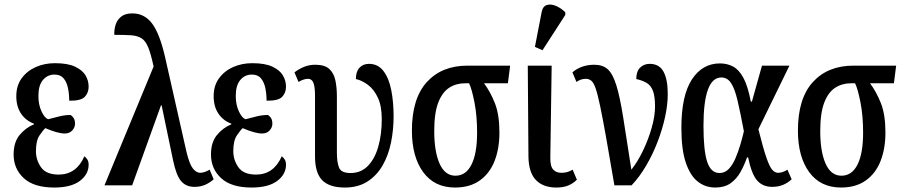

<svg xmlns="http://www.w3.org/2000/svg" viewBox="-20 -830 4047 860"><path d="M223 10Q132 10 86.5 -32Q41 -74 41 -138Q41 -193 68 -225.5Q95 -258 132 -273V-276Q95 -290 74 -321.5Q53 -353 53 -399Q53 -447 77.5 -480Q102 -513 141 -530Q180 -547 226 -547Q283 -547 316 -531.5Q349 -516 363 -492.5Q377 -469 377 -442Q377 -414 359.5 -396Q342 -378 290 -379Q290 -409 284.5 -435.5Q279 -462 265 -479Q251 -496 224 -496Q193 -496 172.5 -472Q152 -448 152 -400Q152 -361 166 -331Q180 -301 196 -296Q222 -303 247 -309Q272 -315 296 -315Q302 -312 309 -302.5Q316 -293 316 -276Q316 -259 303.5 -245.5Q291 -232 270 -232Q239 -232 183 -256Q173 -247 157 -223.5Q141 -200 141 -153Q141 -113 164 -80.5Q187 -48 243 -48Q322 -48 358 -130Q365 -125 371 -116Q377 -107 377 -92Q377 -49 337.5 -19.5Q298 10 223 10Z M448 0 668 -532Q656 -588 644 -617.5Q632 -647 614 -658.5Q596 -670 567 -672Q538 -674 492 -674Q491 -696 497.5 -718Q504 -740 522 -755Q540 -770 573 -770Q627 -770 661 -725Q695 -680 719 -576L815 -151Q828 -96 843.5 -76Q859 -56 877 -56Q895 -56 919 -70L937 -27Q922 -13 900.5 -3Q879 7 851 7Q813 7 791 -19Q769 -45 755 -113L704 -358H701L572 0Z M1107 10Q1016 10 970.5 -32Q925 -74 925 -138Q925 -193 952 -225.5Q979 -258 1016 -273V-276Q979 -290 958 -321.5Q937 -353 937 -399Q937 -447 961.5 -480Q986 -513 1025 -530Q1064 -547 1110 -547Q1167 -547 1200 -531.5Q1233 -516 1247 -492.5Q1261 -469 1261 -442Q1261 -414 1243.5 -396Q1226 -378 1174 -379Q1174 -409 1168.5 -435.5Q1163 -462 1149 -479Q1135 -496 1108 -496Q1077 -496 1056.5 -472Q1036 -448 1036 -400Q1036 -361 1050 -331Q1064 -301 1080 -296Q1106 -303 1131 -309Q1156 -315 1180 -315Q1186 -312 1193 -302.5Q1200 -293 1200 -276Q1200 -259 1187.5 -245.5Q1175 -232 1154 -232Q1123 -232 1067 -256Q1057 -247 1041 -223.5Q1025 -200 1025 -153Q1025 -113 1048 -80.5Q1071 -48 1127 -48Q1206 -48 1242 -130Q1249 -125 1255 -116Q1261 -107 1261 -92Q1261 -49 1221.5 -19.5Q1182 10 1107 10Z M1525 10Q1455 10 1423 -23Q1391 -56 1391 -129V-400Q1391 -443 1383.5 -460Q1376 -477 1360 -477Q1351 -477 1341 -474Q1331 -471 1317 -463L1299 -506Q1320 -522 1343 -531Q1366 -540 1392 -540Q1434 -540 1454.5 -521.5Q1475 -503 1482 -471Q1489 -439 1489 -397V-145Q1489 -104 1498.5 -79.5Q1508 -55 1550 -55Q1597 -55 1628 -87Q1659 -119 1674.5 -173.5Q1690 -228 1690 -297Q1690 -355 1672.5 -392.5Q1655 -430 1628 -450Q1601 -470 1574 -476Q1574 -509 1590 -526.5Q1606 -544 1633 -544Q1673 -544 1697.5 -512Q1722 -480 1732.5 -426.5Q1743 -373 1743 -309Q1743 -249 1731.5 -192Q1720 -135 1694 -89.5Q1668 -44 1626 -17Q1584 10 1525 10Z M2018 10Q1926 10 1875.5 -59Q1825 -128 1825 -245Q1825 -389 1892 -462.5Q1959 -536 2074 -536H2265L2255 -457H2148Q2177 -418 2197 -367Q2217 -316 2217 -236Q2217 -165 2195.5 -109.5Q2174 -54 2129.5 -22Q2085 10 2018 10ZM2020 -43Q2067 -43 2092 -93Q2117 -143 2117 -236Q2117 -312 2105 -372.5Q2093 -433 2081 -457H2063Q2023 -457 1992 -437Q1961 -417 1943 -370.5Q1925 -324 1925 -243Q1925 -151 1949 -97Q1973 -43 2020 -43Z M2472 10Q2413 10 2380.5 -23.5Q2348 -57 2347 -129L2344 -536H2451L2445 -126Q2444 -86 2457.5 -71Q2471 -56 2494 -56Q2510 -56 2521.5 -59.5Q2533 -63 2545 -70L2564 -25Q2547 -8 2525 1Q2503 10 2472 10ZM2410 -605 2376 -620 2406 -775Q2411 -802 2429.5 -807.5Q2448 -813 2470.5 -803.5Q2493 -794 2512 -775V-763Z M2732 0Q2710 -130 2694.5 -216.5Q2679 -303 2668 -355.5Q2657 -408 2648 -434Q2639 -460 2628.5 -468.5Q2618 -477 2604 -477Q2582 -477 2562 -463L2544 -506Q2584 -540 2642 -540Q2680 -540 2702.5 -519.5Q2725 -499 2741 -447Q2757 -395 2771.5 -303.5Q2786 -212 2808 -70Q2836 -105 2860 -155Q2884 -205 2899 -257.5Q2914 -310 2914 -353Q2914 -399 2904.5 -423.5Q2895 -448 2876 -459Q2857 -470 2830 -476Q2830 -510 2847 -527Q2864 -544 2890 -544Q2933 -544 2952 -509Q2971 -474 2971 -409Q2971 -361 2959 -306Q2947 -251 2925.5 -195Q2904 -139 2874.5 -88.5Q2845 -38 2809 0Z M3184 10Q3139 10 3105 -17Q3071 -44 3051.5 -102.5Q3032 -161 3032 -257Q3032 -402 3079 -474Q3126 -546 3205 -546Q3237 -546 3263.5 -532Q3290 -518 3310 -481Q3330 -444 3343 -375H3348L3393 -536H3516L3377 -251Q3398 -167 3412.5 -125Q3427 -83 3439 -69.5Q3451 -56 3465 -56Q3486 -56 3507 -70L3526 -27Q3509 -11 3487.5 -2Q3466 7 3439 7Q3396 7 3371 -22Q3346 -51 3331 -125H3326Q3314 -90 3296.5 -59Q3279 -28 3252 -9Q3225 10 3184 10ZM3203 -55Q3227 -55 3244.5 -73.5Q3262 -92 3274.5 -121.5Q3287 -151 3296.5 -183.5Q3306 -216 3312 -242Q3296 -327 3283.5 -380Q3271 -433 3254.5 -458Q3238 -483 3211 -483Q3131 -483 3131 -266Q3131 -156 3147.5 -105.5Q3164 -55 3203 -55Z M3747 10Q3655 10 3604.5 -59Q3554 -128 3554 -245Q3554 -389 3621 -462.5Q3688 -536 3803 -536H3994L3984 -457H3877Q3906 -418 3926 -367Q3946 -316 3946 -236Q3946 -165 3924.5 -109.5Q3903 -54 3858.5 -22Q3814 10 3747 10ZM3749 -43Q3796 -43 3821 -93Q3846 -143 3846 -236Q3846 -312 3834 -372.5Q3822 -433 3810 -457H3792Q3752 -457 3721 -437Q3690 -417 3672 -370.5Q3654 -324 3654 -243Q3654 -151 3678 -97Q3702 -43 3749 -43Z"/></svg>

Font: Noto Serif ExtraCondensed Medium
Style: Regular
Weight: 500
Width: 2
Designer: Monotype Design Team
Foundry: Monotype Imaging Inc.
Version: Version 2.015